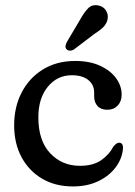

<svg xmlns="http://www.w3.org/2000/svg" viewBox="-20 -694 509 726"><path d="M440 -336Q440 -310.5 425 -294.8Q410 -279 386 -279Q361.5 -279 348.8 -293Q336 -307 336 -330.5V-344.5Q336 -373.5 313.8 -391.5Q291.5 -409.5 251.5 -409.5Q196.5 -409.5 160.8 -366Q125 -322.5 125 -250.5Q125 -162 169.8 -114.5Q214.5 -67 282.5 -67Q332.5 -67 363 -88.5Q393.5 -110 408.5 -139.5Q421 -154.5 430 -154.5Q446 -154 445 -133Q442.5 -95.5 418.2 -62.5Q394 -29.5 352.2 -9.2Q310.5 11 255.5 11Q189.5 11 139.5 -18.2Q89.5 -47.5 61.5 -99.5Q33.5 -151.5 33.5 -220.5Q33.5 -289.5 62 -344.5Q90.5 -399.5 142.5 -431.5Q194.5 -463.5 264.5 -463.5Q319 -463.5 358.2 -445.5Q397.5 -427.5 418.8 -398.5Q440 -369.5 440 -336ZM282.5 -619Q297.5 -646.5 312.8 -662.2Q328 -678 351.5 -673.5Q370.5 -670 380.2 -655Q390 -640 387 -622.5Q384 -605.5 371.8 -592.8Q359.5 -580 338 -566.5L259 -506.5Q252 -502.5 244.5 -502.5Q237 -502.5 232 -507.5Q226.5 -513 227.8 -520.5Q229 -528 233 -535.5Z"/></svg>

Font: Fraunces 72pt SuperSoft
Style: Regular
Weight: 400
Version: Version 1.000;[b76b70a41]